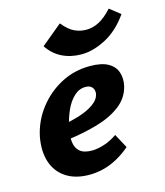

<svg xmlns="http://www.w3.org/2000/svg" viewBox="-103 -735 711 827"><g transform="rotate(-15 253.0 -321.0)"><path d="M195 14Q132 14 90.5 -13.5Q49 -41 33.5 -89.5Q18 -138 30 -201Q44 -267 85 -320.5Q126 -374 185.5 -406Q245 -438 316 -438Q368 -438 397 -421.5Q426 -405 435 -377Q444 -349 437 -317Q425 -266 382 -233.5Q339 -201 276 -183Q213 -165 141 -156L136 -223Q179 -230 216.5 -242Q254 -254 279.5 -272Q305 -290 310 -311Q313 -321 310.5 -331.5Q308 -342 299.5 -349Q291 -356 274 -356Q246 -356 223.5 -335Q201 -314 186 -281Q171 -248 162 -209Q154 -172 157 -143.5Q160 -115 178 -99.5Q196 -84 232 -84Q256 -84 286 -93.5Q316 -103 345 -123L379 -60Q350 -35 318.5 -18Q287 -1 255.5 6.5Q224 14 195 14ZM296 -496Q248 -496 209.5 -515Q171 -534 146 -572L239 -649Q266 -616 291 -604.5Q316 -593 343 -593Q372 -593 400 -607.5Q428 -622 459 -656L506 -619Q462 -556 405 -526Q348 -496 296 -496Z"/></g></svg>

Font: Ysabeau ExtraBold
Style: Italic
Weight: 800
Italic angle: -12°
Designer: Christian Thalmann (Catharsis Fonts)
Version: Version 2.002